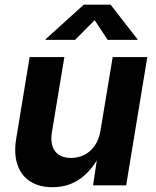

<svg xmlns="http://www.w3.org/2000/svg" viewBox="-20 -779 655 807"><path d="M200.7 7.8Q144.5 7.8 106.7 -16.6Q68.8 -41 53.2 -87.2Q37.6 -133.3 48.3 -197.3L104.5 -539.1H250.5L198.2 -223.1Q189.9 -172.4 211.2 -143.8Q232.4 -115.2 278.3 -115.2Q309.1 -115.2 334.7 -128.2Q360.4 -141.1 378.2 -166.7Q396 -192.4 402.3 -229.5L453.6 -539.1H599.1L510.3 0H371.1L391.6 -135.7H403.8Q370.6 -67.4 320.1 -29.8Q269.5 7.8 200.7 7.8ZM295.4 -611.3H171.4L171.9 -614.3L332 -759.3H444.8L557.6 -614.3L557.1 -611.3H432.6L377.9 -694.3Z"/></svg>

Font: Inter 18pt
Style: Bold Italic
Weight: 700
Italic angle: -9.3988°
Designer: Rasmus Andersson
Foundry: rsms
Version: Version 4.001;git-66647c0bb